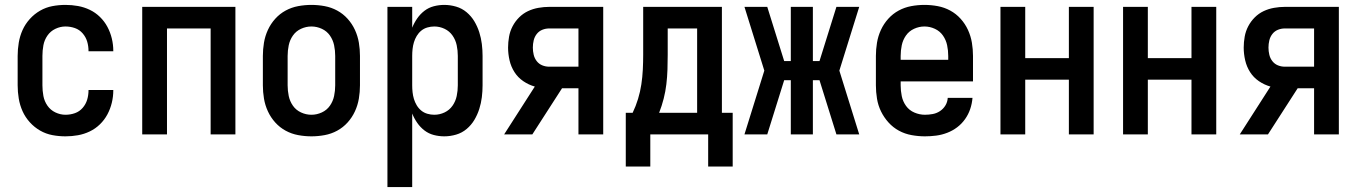

<svg xmlns="http://www.w3.org/2000/svg" viewBox="-20 -548 5540 783"><path d="M247 8Q220 8 193.5 3Q167 -2 143.5 -15.5Q120 -29 101.5 -49.5Q83 -70 72 -94.5Q61 -119 56.5 -146Q52 -173 52 -200V-320Q52 -347 56.5 -374Q61 -401 72 -425.5Q83 -450 101.5 -470.5Q120 -491 143.5 -504.5Q167 -518 193.5 -523Q220 -528 247 -528Q273 -528 298 -523.5Q323 -519 346 -508Q369 -497 387.5 -479Q406 -461 418 -438.5Q430 -416 436 -391Q442 -366 442 -341V-339H341V-340Q341 -360 335.5 -378.5Q330 -397 317 -412Q304 -427 285.5 -433.5Q267 -440 247 -440Q226 -440 206 -430.5Q186 -421 173.5 -403Q161 -385 157 -363.5Q153 -342 153 -320V-200Q153 -178 157 -156.5Q161 -135 173.5 -117Q186 -99 206 -89.5Q226 -80 247 -80Q267 -80 285.5 -86.5Q304 -93 317 -108Q330 -123 335.5 -141.5Q341 -160 341 -180V-181H442V-179Q442 -154 436 -129Q430 -104 418 -81.5Q406 -59 387.5 -41Q369 -23 346 -12Q323 -1 298 3.5Q273 8 247 8Z M560 0V-520H940V0H839V-432H661V0Z M1250 8Q1223 8 1196 3Q1169 -2 1145 -15Q1121 -28 1102.5 -48.5Q1084 -69 1072.5 -94Q1061 -119 1056.5 -146Q1052 -173 1052 -200V-320Q1052 -347 1056.5 -374Q1061 -401 1072.5 -426Q1084 -451 1102.5 -471.5Q1121 -492 1145 -505Q1169 -518 1196 -523Q1223 -528 1250 -528Q1277 -528 1304 -523Q1331 -518 1355 -505Q1379 -492 1397.5 -471.5Q1416 -451 1427.5 -426Q1439 -401 1443.5 -374Q1448 -347 1448 -320V-200Q1448 -173 1443.5 -146Q1439 -119 1427.5 -94Q1416 -69 1397.5 -48.5Q1379 -28 1355 -15Q1331 -2 1304 3Q1277 8 1250 8ZM1250 -80Q1272 -80 1292.5 -89.5Q1313 -99 1325.5 -117Q1338 -135 1342.5 -156.5Q1347 -178 1347 -200V-320Q1347 -342 1342.5 -363.5Q1338 -385 1325.5 -403Q1313 -421 1292.5 -430.5Q1272 -440 1250 -440Q1228 -440 1207.5 -430.5Q1187 -421 1174.5 -403Q1162 -385 1157.5 -363.5Q1153 -342 1153 -320V-200Q1153 -178 1157.5 -156.5Q1162 -135 1174.5 -117Q1187 -99 1207.5 -89.5Q1228 -80 1250 -80Z M1560 215V-520H1661V-435Q1669 -455 1681.5 -473Q1694 -491 1711 -504Q1728 -517 1749 -522.5Q1770 -528 1792 -528Q1816 -528 1840 -521Q1864 -514 1883 -498Q1902 -482 1914.5 -461Q1927 -440 1934.5 -416.5Q1942 -393 1945 -368.5Q1948 -344 1948 -320V-200Q1948 -176 1945 -151.5Q1942 -127 1934.5 -103.5Q1927 -80 1914.5 -59Q1902 -38 1883 -22Q1864 -6 1840 1Q1816 8 1792 8Q1770 8 1749 2.5Q1728 -3 1711 -16Q1694 -29 1681.5 -47Q1669 -65 1661 -85V215ZM1751 -80Q1773 -80 1793 -89.5Q1813 -99 1825.5 -117Q1838 -135 1842.5 -156.5Q1847 -178 1847 -200V-320Q1847 -342 1842.5 -363.5Q1838 -385 1825.5 -403Q1813 -421 1793 -430.5Q1773 -440 1751 -440Q1737 -440 1723 -436Q1709 -432 1698 -423Q1687 -414 1679.5 -401.5Q1672 -389 1668 -375.5Q1664 -362 1662.5 -348Q1661 -334 1661 -320V-200Q1661 -186 1662.5 -172Q1664 -158 1668 -144.5Q1672 -131 1679.5 -118.5Q1687 -106 1698 -97Q1709 -88 1723 -84Q1737 -80 1751 -80Z M2036 0 2161 -195Q2136 -202 2114 -217Q2092 -232 2078 -254Q2064 -276 2058 -302Q2052 -328 2052 -354Q2052 -376 2056 -398.5Q2060 -421 2070.5 -441Q2081 -461 2097 -477Q2113 -493 2133 -502.5Q2153 -512 2175.5 -516Q2198 -520 2220 -520H2440V0H2339V-188H2272L2151 0ZM2220 -276H2339V-432H2220Q2205 -432 2191.5 -426.5Q2178 -421 2169 -409.5Q2160 -398 2156.5 -383.5Q2153 -369 2153 -354Q2153 -339 2156.5 -324.5Q2160 -310 2169 -298.5Q2178 -287 2191.5 -281.5Q2205 -276 2220 -276Z M2968 131H2868V0H2632V131H2532V-88H2560Q2573 -115 2582 -144.5Q2591 -174 2595.5 -204Q2600 -234 2601.5 -264.5Q2603 -295 2603 -325V-520H2924V-88H2968ZM2823 -88V-432H2703V-325Q2703 -295 2702 -264.5Q2701 -234 2697.5 -204.5Q2694 -175 2686.5 -145.5Q2679 -116 2668 -88Z M3109 0H3016L3097 -260L3016 -520H3109L3178 -299H3205V-520H3295V-299H3322L3391 -520H3484L3403 -260L3484 0H3391L3322 -221H3295V0H3205V-221H3178Z M3752 8Q3725 8 3697.5 3Q3670 -2 3646 -15Q3622 -28 3603.5 -48.5Q3585 -69 3573 -93.5Q3561 -118 3556.5 -145.5Q3552 -173 3552 -200V-320Q3552 -347 3556.5 -374Q3561 -401 3572.5 -426Q3584 -451 3602.5 -471.5Q3621 -492 3645 -505Q3669 -518 3696 -523Q3723 -528 3750 -528Q3777 -528 3804 -523Q3831 -518 3855 -505Q3879 -492 3897.5 -471.5Q3916 -451 3927.5 -426Q3939 -401 3943.5 -374Q3948 -347 3948 -320V-216H3653V-200Q3653 -178 3657.5 -156Q3662 -134 3675 -116Q3688 -98 3709 -89Q3730 -80 3752 -80Q3768 -80 3784 -83Q3800 -86 3813.5 -95Q3827 -104 3835.5 -118Q3844 -132 3845 -149H3946Q3944 -125 3936.5 -103Q3929 -81 3915.5 -62Q3902 -43 3883.5 -29Q3865 -15 3843 -6.5Q3821 2 3798 5Q3775 8 3752 8ZM3847 -304V-320Q3847 -342 3842.5 -363.5Q3838 -385 3825.5 -403Q3813 -421 3792.5 -430.5Q3772 -440 3750 -440Q3728 -440 3707.5 -430.5Q3687 -421 3674.5 -403Q3662 -385 3657.5 -363.5Q3653 -342 3653 -320V-304Z M4060 0V-520H4161V-311H4339V-520H4440V0H4339V-223H4161V0Z M4560 0V-520H4661V-311H4839V-520H4940V0H4839V-223H4661V0Z M5036 0 5161 -195Q5136 -202 5114 -217Q5092 -232 5078 -254Q5064 -276 5058 -302Q5052 -328 5052 -354Q5052 -376 5056 -398.5Q5060 -421 5070.5 -441Q5081 -461 5097 -477Q5113 -493 5133 -502.5Q5153 -512 5175.5 -516Q5198 -520 5220 -520H5440V0H5339V-188H5272L5151 0ZM5220 -276H5339V-432H5220Q5205 -432 5191.5 -426.5Q5178 -421 5169 -409.5Q5160 -398 5156.5 -383.5Q5153 -369 5153 -354Q5153 -339 5156.5 -324.5Q5160 -310 5169 -298.5Q5178 -287 5191.5 -281.5Q5205 -276 5220 -276Z"/></svg>

Font: Iosevka Curly Semibold
Style: Regular
Weight: 600
Monospace: yes
Designer: Belleve Invis
Foundry: Belleve Invis
Version: Version 22.1.2; ttfautohint (v1.8.4)